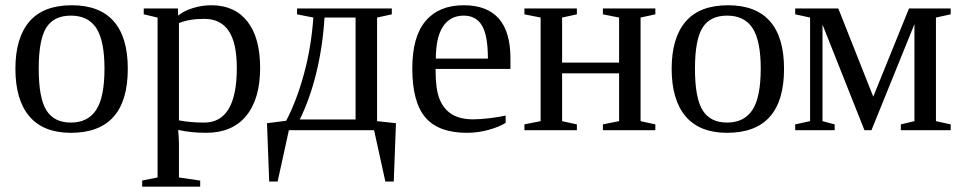

<svg xmlns="http://www.w3.org/2000/svg" viewBox="-20 -491 3628 724"><path d="M461.9 -231.9Q461.9 9.8 247.1 9.8Q143.6 9.8 90.8 -52.2Q38.1 -114.3 38.1 -231.9Q38.1 -348.1 90.8 -409.7Q143.6 -471.2 251 -471.2Q355.5 -471.2 408.7 -410.9Q461.9 -350.6 461.9 -231.9ZM374 -231.9Q374 -337.4 343.3 -384.8Q312.5 -432.1 247.1 -432.1Q183.1 -432.1 154.5 -386.7Q126 -341.3 126 -231.9Q126 -121.1 155 -75Q184.1 -28.8 247.1 -28.8Q311.5 -28.8 342.8 -76.7Q374 -124.5 374 -231.9Z M574.2 -424.8 522 -437V-459H650.9L651.9 -432.1Q672.4 -449.7 706.8 -460.4Q741.2 -471.2 776.9 -471.2Q864.7 -471.2 912.8 -410.2Q960.9 -349.1 960.9 -234.9Q960.9 -118.2 908.4 -54.2Q856 9.8 756.8 9.8Q701.7 9.8 651.9 -1Q654.8 34.2 654.8 54.2V178.2L734.9 189.9V212.9H516.1V189.9L574.2 178.2ZM873 -234.9Q873 -328.6 842.5 -374.3Q812 -419.9 750 -419.9Q692.9 -419.9 654.8 -403.8V-37.1Q698.2 -28.8 750 -28.8Q873 -28.8 873 -234.9Z M1100.1 -437V-459H1457.5V-437L1401.9 -424.8V-34.2L1473.1 -26.4L1464.8 193.4H1433.1L1390.6 0H1069.3L1026.9 193.4H995.1L986.8 -26.4L1059.1 -35.6Q1098.6 -110.8 1126.2 -212.2Q1153.8 -313.5 1161.6 -424.8ZM1110.4 -40.5H1320.8V-424.8H1203.6Q1197.3 -317.9 1173.1 -218Q1148.9 -118.2 1110.4 -40.5Z M1622.6 -231V-222.2Q1622.6 -154.8 1637.5 -117.4Q1652.3 -80.1 1683.3 -60.5Q1714.4 -41 1764.6 -41Q1791 -41 1827.1 -45.4Q1863.3 -49.8 1886.7 -55.2V-27.8Q1863.3 -12.7 1823 -1.5Q1782.7 9.8 1740.7 9.8Q1633.8 9.8 1584.2 -47.9Q1534.7 -105.5 1534.7 -232.9Q1534.7 -353 1585 -412.1Q1635.3 -471.2 1728.5 -471.2Q1904.8 -471.2 1904.8 -271V-231ZM1728.5 -432.1Q1677.7 -432.1 1650.6 -391.1Q1623.5 -350.1 1623.5 -270H1819.8Q1819.8 -357.4 1797.4 -394.8Q1774.9 -432.1 1728.5 -432.1Z M2018.6 -424.8 1957.5 -437V-459H2155.3V-437L2099.6 -424.8V-254.9H2314.5V-424.8L2253.4 -437V-459H2451.2V-437L2395.5 -424.8V-34.2L2451.2 -22V0H2253.4V-22L2314.5 -34.2V-214.4H2099.6V-34.2L2155.3 -22V0H1957.5V-22L2018.6 -34.2Z M2936.5 -231.9Q2936.5 9.8 2721.7 9.8Q2618.2 9.8 2565.4 -52.2Q2512.7 -114.3 2512.7 -231.9Q2512.7 -348.1 2565.4 -409.7Q2618.2 -471.2 2725.6 -471.2Q2830.1 -471.2 2883.3 -410.9Q2936.5 -350.6 2936.5 -231.9ZM2848.6 -231.9Q2848.6 -337.4 2817.9 -384.8Q2787.1 -432.1 2721.7 -432.1Q2657.7 -432.1 2629.2 -386.7Q2600.6 -341.3 2600.6 -231.9Q2600.6 -121.1 2629.6 -75Q2658.7 -28.8 2721.7 -28.8Q2786.1 -28.8 2817.4 -76.7Q2848.6 -124.5 2848.6 -231.9Z M3034.7 -424.8 2978.5 -437V-459H3141.1L3272.9 -126.5L3407.7 -459H3564.9V-437L3509.3 -424.8V-34.2L3564.9 -22V0H3377V-22L3428.2 -34.2V-399.9L3266.1 0H3239.7L3081.5 -398.4V-34.2L3127.4 -22V0H2978.5V-22L3034.7 -34.2Z"/></svg>

Font: Times New Roman
Style: Regular
Weight: 400
Designer: Steve Matteson
Foundry: Ascender Corporation
Version: Version 2.00.3